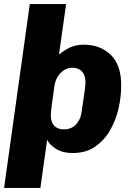

<svg xmlns="http://www.w3.org/2000/svg" viewBox="-28 -740 645 941"><path d="M-8 181 118 -720H296L261 -472Q284 -493 314.5 -507Q345 -521 383 -521Q462 -521 514 -472Q566 -423 566 -321Q566 -266 553 -208.5Q540 -151 511.5 -101.5Q483 -52 438 -21Q393 10 328 10Q280 10 248 -9.5Q216 -29 203 -55L170 181ZM284 -106Q311 -106 328.5 -117Q346 -128 357.5 -147.5Q369 -167 372 -192Q380 -243 385.5 -283.5Q391 -324 391 -336Q391 -371 374 -389.5Q357 -408 327 -408Q305 -408 286.5 -396.5Q268 -385 255.5 -365.5Q243 -346 239 -320Q232 -270 226.5 -231Q221 -192 221 -175Q221 -153 228.5 -137.5Q236 -122 250.5 -114Q265 -106 284 -106Z"/></svg>

Font: Chivo Medium ExtraBold
Style: Italic
Weight: 800
Italic angle: -8.05°
Version: Version 2.002